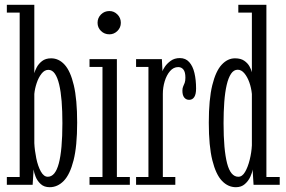

<svg xmlns="http://www.w3.org/2000/svg" viewBox="-20 -770 1190 800"><path d="M187 10Q164 10 149.8 -3Q135.5 -16 128.5 -33.5Q121.5 -51 120 -64L116 0H8.5V-32.5H62V-717.5H8.5V-750H123V-465Q125 -474 132.8 -489Q140.5 -504 155.2 -515.5Q170 -527 193 -527Q225 -527 249.2 -500.5Q273.5 -474 287.5 -415Q301.5 -356 301.5 -259Q301.5 -161 286.5 -102Q271.5 -43 245.8 -16.5Q220 10 187 10ZM179 -33.5Q194.5 -33.5 206 -47.2Q217.5 -61 225 -89Q232.5 -117 236.2 -159Q240 -201 240 -257Q240 -307.5 236.8 -348.2Q233.5 -389 226.5 -418.2Q219.5 -447.5 208.5 -463.2Q197.5 -479 181.5 -479Q165.5 -479 153 -463Q140.5 -447 132.8 -423.8Q125 -400.5 123 -378.5V-173.5Q124.5 -143 131.2 -110.2Q138 -77.5 150.2 -55.5Q162.5 -33.5 179 -33.5Z M353 0V-32.5H407V-491H353V-523.5H467V-32.5H521V0ZM436 -627Q415 -627 400.8 -641Q386.5 -655 386.5 -675Q386.5 -695.5 400.8 -709.8Q415 -724 436 -724Q455 -724 469.2 -709.8Q483.5 -695.5 483.5 -675Q483.5 -655 469.2 -641Q455 -627 436 -627Z M547 0V-32.5H598.5V-491H547V-523.5H654.5L657 -473Q658 -478.5 666.8 -491.8Q675.5 -505 691.2 -516.5Q707 -528 729.5 -528Q753.5 -528 768.5 -511.2Q783.5 -494.5 790.2 -465.8Q797 -437 797 -401Q797 -377.5 789.5 -365.8Q782 -354 768 -354Q755.5 -354 747.8 -363.5Q740 -373 740 -392Q740 -403 743.2 -409.8Q746.5 -416.5 749.5 -424.8Q752.5 -433 752.5 -446.5Q752.5 -470 744.2 -480.2Q736 -490.5 722.5 -490.5Q703 -490.5 688.5 -473.8Q674 -457 666.2 -431.2Q658.5 -405.5 658.5 -378.5V-32.5H710.5V0Z M963 10Q930 10 904.8 -16.5Q879.5 -43 864.8 -102Q850 -161 850 -259Q850 -356 864.5 -415Q879 -474 903.8 -500.5Q928.5 -527 959 -527Q983 -527 997.5 -517Q1012 -507 1019.5 -493.5Q1027 -480 1029.5 -469V-717.5H973V-750H1090V-32.5H1145.5V0H1036.5L1032.5 -64Q1031 -51 1023 -33.5Q1015 -16 1000.2 -3Q985.5 10 963 10ZM973 -33.5Q989.5 -33.5 1001.2 -53.8Q1013 -74 1020.5 -104.5Q1028 -135 1029.5 -164.5V-378.5Q1027 -404 1018.8 -427Q1010.5 -450 998 -464.8Q985.5 -479.5 970.5 -479.5Q954 -479.5 942.8 -462.8Q931.5 -446 924.5 -415.8Q917.5 -385.5 914.5 -345Q911.5 -304.5 911.5 -257Q911.5 -201 915.2 -159.2Q919 -117.5 926.2 -89.5Q933.5 -61.5 945.2 -47.5Q957 -33.5 973 -33.5Z"/></svg>

Font: Imbue Thin 10pt Light
Style: Regular
Weight: 300
Version: Version 1.102